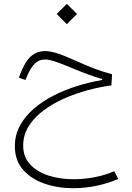

<svg xmlns="http://www.w3.org/2000/svg" viewBox="-20 -658 687 1003"><path d="M216.8 -391.1Q239.7 -391.1 273.4 -381.3Q307.1 -371.6 369.6 -343.3Q432.1 -314.9 476.6 -298.3Q521 -281.7 565.4 -270L562 -211.9Q502.4 -204.1 438.2 -186.8Q374 -169.4 314 -142.8Q253.9 -116.2 205.8 -79.8Q157.7 -43.5 129.4 2Q101.1 47.4 101.1 102.5Q101.1 162.6 137.7 201.4Q174.3 240.2 234.1 259.3Q293.9 278.3 364.3 278.3Q418.9 278.3 473.9 267.8Q528.8 257.3 576.7 236.3L598.1 276.9Q542 300.8 481.7 313Q421.4 325.2 363.3 325.2Q280.8 325.2 211.2 300.8Q141.6 276.4 99.6 227.8Q57.6 179.2 57.6 106Q57.6 46.9 84.5 -2.2Q111.3 -51.3 157.5 -90.8Q203.6 -130.4 262.2 -159.9Q320.8 -189.5 385.5 -209.5Q450.2 -229.5 513.7 -240.2V-245.1Q479 -254.9 439.7 -269.3Q400.4 -283.7 349.6 -305.2Q294.9 -328.1 264.6 -337.6Q234.4 -347.2 216.3 -347.2Q183.1 -347.2 160.4 -324.5Q137.7 -301.8 116.2 -248L113.3 -240.2L78.6 -252L81.5 -260.3Q106.9 -331.1 138.7 -361.1Q170.4 -391.1 216.8 -391.1ZM276.4 -585 329.1 -637.7 382.3 -585 329.1 -531.7Z"/></svg>

Font: Estedad-FD ExtraLight
Style: Regular
Weight: 200
Designer: Amin Abedi
Version: Version 7.3